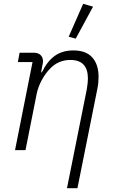

<svg xmlns="http://www.w3.org/2000/svg" viewBox="-20 -789 612 1009"><path d="M114 0H59L151 -463H74L83 -512H156Q181 -512 193.5 -499.5Q206 -487 206 -466Q206 -462 205 -456.5Q204 -451 202 -442L196 -409H200Q228 -467 268 -495.5Q308 -524 366 -524Q432 -524 465 -487Q498 -450 498 -385Q498 -371 496.5 -354Q495 -337 491 -319L387 200H332L436 -319Q439 -335 440.5 -350.5Q442 -366 442 -376Q442 -425 419 -449.5Q396 -474 349 -474Q319 -474 291.5 -462.5Q264 -451 240 -425Q218 -402 199.5 -368Q181 -334 173 -297ZM469 -754 378 -586 341 -596 417 -769Z"/></svg>

Font: IBM Plex Sans Light
Style: Italic
Weight: 300
Italic angle: -11.31°
Designer: Mike Abbink, Paul van der Laan, Pieter van Rosmalen
Foundry: Bold Monday
Version: Version 3.201